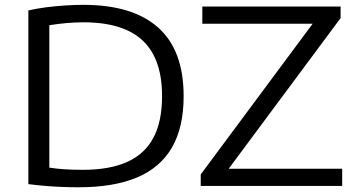

<svg xmlns="http://www.w3.org/2000/svg" viewBox="-20 -767 1468 792"><path d="M305 5.5Q271 5.5 238 4.2Q205 3 170.5 0.2Q136 -2.5 97 -7.5V-724Q132 -732 171 -737Q210 -742 249.2 -744.5Q288.5 -747 324 -747Q527 -747 632.2 -653.5Q737.5 -560 737.5 -370Q737.5 -242 689.5 -158.8Q641.5 -75.5 545.2 -35Q449 5.5 305 5.5ZM322.5 -66.5Q432 -66.5 504.5 -99Q577 -131.5 612.8 -198.8Q648.5 -266 648.5 -370.5Q648.5 -474.5 612.5 -542Q576.5 -609.5 504.5 -642.2Q432.5 -675 324.5 -675Q291 -675 256 -672Q221 -669 183.5 -663V-75.5Q212 -71 245 -68.8Q278 -66.5 322.5 -66.5ZM808 0V-47.5L1284.5 -689L1289 -669H814.5V-740H1385V-692.5L908.5 -51L904 -71H1391.5V0Z"/></svg>

Font: Encode Sans SC Expanded
Style: Regular
Weight: 400
Width: 7
Designer: Multiple Designers
Foundry: Impallari Type
Version: Version 3.002